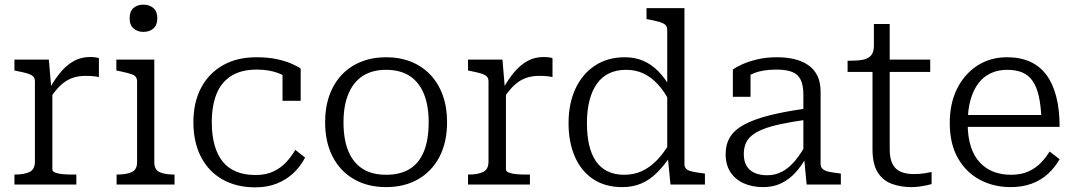

<svg xmlns="http://www.w3.org/2000/svg" viewBox="-20 -793 4619 825"><path d="M405 -543V-462Q397 -464 387.5 -465Q378 -466 368 -466.5Q358 -467 349 -467Q322 -467 300.5 -461Q279 -455 260.5 -442.5Q242 -430 225 -410.5Q208 -391 190 -364V-407Q215 -453 241.5 -484Q268 -515 298.5 -531.5Q329 -548 367 -548Q379 -548 390 -546.5Q401 -545 405 -543ZM42 0V-43H45Q84 -43 107 -54Q130 -65 130 -99V-443Q130 -458 121.5 -465.5Q113 -473 95.5 -478Q78 -483 52 -488L42 -490V-537H190L201 -406L205 -410V-65Q205 -56 218.5 -51Q232 -46 251 -44.5Q270 -43 286 -43H308V0Z M596 -656Q571 -656 554 -670.5Q537 -685 537 -715Q537 -744 553.5 -758.5Q570 -773 596 -773Q622 -773 639 -758.5Q656 -744 656 -715Q656 -685 639 -670.5Q622 -656 596 -656ZM643 -537V-96Q643 -64 665.5 -53.5Q688 -43 727 -43H730V0H481V-43H484Q523 -43 546 -53.5Q569 -64 569 -96V-443Q569 -465 549.5 -472.5Q530 -480 491 -488L480 -490V-537Z M1078 -41Q1124 -41 1156.5 -57Q1189 -73 1211 -97.5Q1233 -122 1249 -149L1291 -116Q1272 -79 1241.5 -50Q1211 -21 1170 -4.5Q1129 12 1077 12Q996 12 936 -22Q876 -56 843.5 -119Q811 -182 811 -268Q811 -353 844 -415.5Q877 -478 937.5 -512.5Q998 -547 1082 -547Q1135 -547 1173.5 -538Q1212 -529 1237 -517.5Q1262 -506 1272 -498V-360H1194V-481Q1205 -480 1213 -476Q1221 -472 1226 -467Q1231 -462 1233 -456Q1235 -450 1233 -444Q1213 -465 1174 -479.5Q1135 -494 1083 -494Q1017 -494 974 -467Q931 -440 910.5 -389.5Q890 -339 890 -268Q890 -212 902 -169.5Q914 -127 937 -98.5Q960 -70 995.5 -55.5Q1031 -41 1078 -41Z M1901 -268Q1901 -182 1868.5 -119.5Q1836 -57 1777 -23Q1718 11 1639 11Q1560 11 1501 -23Q1442 -57 1409.5 -119.5Q1377 -182 1377 -268Q1377 -332 1395.5 -383.5Q1414 -435 1448.5 -471.5Q1483 -508 1531.5 -527.5Q1580 -547 1639 -547Q1699 -547 1747 -527.5Q1795 -508 1829.5 -471.5Q1864 -435 1882.5 -383.5Q1901 -332 1901 -268ZM1456 -268Q1456 -193 1477 -143Q1498 -93 1538.5 -67.5Q1579 -42 1639 -42Q1700 -42 1740.5 -67Q1781 -92 1801.5 -142.5Q1822 -193 1822 -268Q1822 -339 1801.5 -389.5Q1781 -440 1740.5 -466.5Q1700 -493 1639 -493Q1579 -493 1538.5 -466.5Q1498 -440 1477 -389.5Q1456 -339 1456 -268Z M2354 -543V-462Q2346 -464 2336.5 -465Q2327 -466 2317 -466.5Q2307 -467 2298 -467Q2271 -467 2249.5 -461Q2228 -455 2209.5 -442.5Q2191 -430 2174 -410.5Q2157 -391 2139 -364V-407Q2164 -453 2190.5 -484Q2217 -515 2247.5 -531.5Q2278 -548 2316 -548Q2328 -548 2339 -546.5Q2350 -545 2354 -543ZM1991 0V-43H1994Q2033 -43 2056 -54Q2079 -65 2079 -99V-443Q2079 -458 2070.5 -465.5Q2062 -473 2044.5 -478Q2027 -483 2001 -488L1991 -490V-537H2139L2150 -406L2154 -410V-65Q2154 -56 2167.5 -51Q2181 -46 2200 -44.5Q2219 -43 2235 -43H2257V0Z M2921 -88Q2921 -66 2943.5 -59Q2966 -52 3003 -48L3009 -47V0H2861L2849 -123L2847 -125V-664Q2847 -679 2838.5 -686.5Q2830 -694 2812.5 -699Q2795 -704 2769 -709L2758 -711V-758H2921ZM2665 -547Q2709 -547 2744.5 -531.5Q2780 -516 2809 -486.5Q2838 -457 2862 -414L2858 -355Q2835 -400 2807 -430.5Q2779 -461 2745.5 -477Q2712 -493 2670 -493Q2629 -493 2597.5 -478Q2566 -463 2545 -433.5Q2524 -404 2513 -361.5Q2502 -319 2502 -264Q2502 -211 2511.5 -170Q2521 -129 2540.5 -100.5Q2560 -72 2590.5 -57Q2621 -42 2662 -42Q2704 -42 2738.5 -58Q2773 -74 2802.5 -104.5Q2832 -135 2859 -180L2862 -124Q2834 -82 2803 -51Q2772 -20 2735.5 -4.5Q2699 11 2654 11Q2580 11 2528.5 -23.5Q2477 -58 2450 -120Q2423 -182 2423 -264Q2423 -347 2452 -410.5Q2481 -474 2535.5 -510.5Q2590 -547 2665 -547Z M3447 -327V-279Q3383 -270 3336 -260Q3289 -250 3258 -237.5Q3227 -225 3209 -209.5Q3191 -194 3183.5 -174.5Q3176 -155 3176 -131Q3176 -101 3187.5 -81Q3199 -61 3221.5 -50.5Q3244 -40 3276 -40Q3312 -40 3341.5 -56Q3371 -72 3396.5 -102.5Q3422 -133 3445 -176L3446 -120Q3425 -81 3398 -51.5Q3371 -22 3337 -5.5Q3303 11 3260 11Q3212 11 3175.5 -5.5Q3139 -22 3118.5 -53.5Q3098 -85 3098 -131Q3098 -173 3117 -204Q3136 -235 3177.5 -257.5Q3219 -280 3285 -297Q3351 -314 3447 -327ZM3446 0 3435 -117 3432 -122V-386Q3432 -426 3420.5 -450Q3409 -474 3383.5 -484Q3358 -494 3316 -494Q3258 -494 3220 -478.5Q3182 -463 3162 -444Q3160 -451 3163 -459Q3166 -467 3172 -473.5Q3178 -480 3186.5 -484.5Q3195 -489 3205 -490V-377H3129V-494Q3143 -505 3170 -517Q3197 -529 3234.5 -538Q3272 -547 3318 -547Q3359 -547 3393 -539Q3427 -531 3452.5 -513.5Q3478 -496 3492 -468Q3506 -440 3506 -398V-88Q3506 -74 3516 -66Q3526 -58 3544 -54.5Q3562 -51 3588 -48L3593 -47V0Z M3622 -484V-532H3633Q3666 -532 3688.5 -536.5Q3711 -541 3723 -555Q3735 -569 3735 -597L3787 -537H3977V-484ZM3803 -152Q3803 -111 3815.5 -87.5Q3828 -64 3851.5 -54.5Q3875 -45 3907 -45Q3932 -45 3953.5 -48.5Q3975 -52 3983 -54V-2Q3973 1 3958.5 4Q3944 7 3928 9Q3912 11 3896 11Q3852 11 3813.5 -2.5Q3775 -16 3752 -51.5Q3729 -87 3729 -152V-522L3735 -530V-690H3803Z M4138 -263Q4138 -204 4152 -162Q4166 -120 4191.5 -93.5Q4217 -67 4250.5 -54.5Q4284 -42 4324 -42Q4368 -42 4399.5 -56.5Q4431 -71 4453 -94Q4475 -117 4490 -142L4533 -109Q4514 -75 4484 -47Q4454 -19 4413.5 -4Q4373 11 4323 11Q4249 11 4189.5 -21Q4130 -53 4095.5 -114.5Q4061 -176 4061 -264Q4061 -349 4092.5 -412Q4124 -475 4179.5 -511Q4235 -547 4307 -547Q4364 -547 4406 -528Q4448 -509 4476 -471.5Q4504 -434 4518.5 -378Q4533 -322 4533 -248H4118V-299H4478L4455 -279Q4453 -337 4444 -378Q4435 -419 4417.5 -444.5Q4400 -470 4373 -481.5Q4346 -493 4307 -493Q4269 -493 4237.5 -478.5Q4206 -464 4184 -435Q4162 -406 4150 -363Q4138 -320 4138 -263Z"/></svg>

Font: Roboto Serif Light
Style: Regular
Weight: 300
Designer: Greg Gazdowicz
Foundry: Commercial Type
Version: Version 1.008